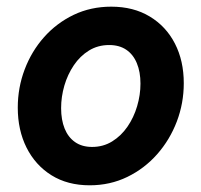

<svg xmlns="http://www.w3.org/2000/svg" viewBox="-20 -551 607 579"><path d="M250.5 7.8Q183.8 7.8 135.2 -22.5Q86.6 -52.9 60.1 -105.7Q33.6 -158.6 33.6 -226.4Q33.6 -286.8 54.4 -341.6Q75.1 -396.4 112.9 -439Q150.8 -481.6 202.3 -506.3Q253.9 -530.9 315.5 -530.9Q382.5 -530.9 431.6 -501.2Q480.8 -471.6 507.5 -419.6Q534.2 -367.7 534.2 -300Q534.2 -239.7 513.2 -184.5Q492.1 -129.2 453.9 -85.9Q415.7 -42.6 363.8 -17.4Q311.9 7.8 250.5 7.8ZM257.8 -107.9Q291.3 -107.9 318.3 -124.6Q345.4 -141.3 364.4 -169Q383.5 -196.8 393.5 -230.7Q403.6 -264.7 403.6 -298.9Q403.6 -334.1 392.7 -360.3Q381.9 -386.6 360.9 -400.9Q339.9 -415.2 309.2 -415.2Q275.2 -415.2 248.3 -398.6Q221.4 -382 202.7 -354.3Q184 -326.6 174.1 -292.9Q164.3 -259.1 164.3 -224.9Q164.3 -189.7 174.9 -163.3Q185.6 -136.9 206.5 -122.4Q227.3 -107.9 257.8 -107.9Z"/></svg>

Font: Reddit Sans
Style: Italic
Weight: 400
Italic angle: -11.25°
Designer: Stephen Hutchings
Version: Version 1.013